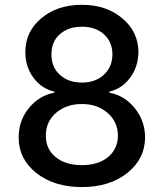

<svg xmlns="http://www.w3.org/2000/svg" viewBox="-20 -757 671 787"><path d="M315.9 9.8Q201.7 9.8 128.9 -47.9Q56.2 -105.5 56.6 -193.8Q56.2 -262.2 98.4 -314Q140.6 -365.7 203.1 -377V-381.3Q149.4 -394 116.5 -439.2Q83.5 -484.4 84 -543.5Q83.5 -627 149.2 -682.1Q214.8 -737.3 315.9 -737.3Q415.5 -737.3 481.2 -682.1Q546.9 -627 547.4 -543.5Q546.9 -484.4 513.9 -439.2Q481 -394 428.2 -381.3V-377Q490.2 -365.7 532.2 -314Q574.2 -262.2 574.7 -193.8Q574.2 -105.5 501.7 -47.9Q429.2 9.8 315.9 9.8ZM315.9 -418.5Q370.6 -418.5 405.5 -450.4Q440.4 -482.4 440.9 -534.2Q440.4 -585.4 406 -616.5Q371.6 -647.5 315.9 -647.5Q259.3 -647.5 224.9 -616.5Q190.4 -585.4 190.9 -534.2Q190.4 -482.4 225.3 -450.4Q260.3 -418.5 315.9 -418.5ZM315.9 -80.1Q382.8 -80.1 422.9 -113.3Q462.9 -146.5 463.4 -201.2Q462.9 -257.8 421.1 -294.2Q379.4 -330.6 315.9 -330.6Q251.5 -330.6 209.5 -294.2Q167.5 -257.8 168 -201.2Q167.5 -146.5 207.8 -113.3Q248 -80.1 315.9 -80.1Z"/></svg>

Font: Interop Med
Style: Regular
Weight: 500
Designer: Rasmus Andersson, Google, Jang Haemin
Foundry: jhaemin
Version: Version 1.007